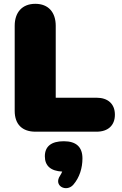

<svg xmlns="http://www.w3.org/2000/svg" viewBox="-20 -690 638 1006"><path d="M166 0H486C545 0 582 -32 582 -89C582 -146 545 -178 486 -178H272V-555C272 -625 234 -670 165 -670C96 -670 57 -625 57 -555V-109C57 -39 96 0 166 0ZM364 278C397 240 412 190 412 140C412 80 379 50 314 50C249 50 215 77 215 129C215 179 246 206 306 209C303 216 299 224 295 230C258 284 328 319 364 278Z"/></svg>

Font: SN Pro Black
Style: Regular
Weight: 900
Designer: Tobias Whetton
Foundry: Supernotes
Version: Version 1.001;Glyphs 3.2 (3249)